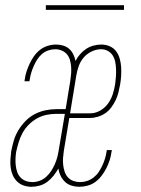

<svg xmlns="http://www.w3.org/2000/svg" viewBox="-20 -709 540 737"><path d="M101 8Q85 8 70.5 3Q56 -2 45.5 -12.5Q35 -23 29 -36.5Q23 -50 21 -65.5Q19 -81 20 -97Q21 -113 23 -128Q27 -149 33 -169.5Q39 -190 50.5 -209Q62 -228 78 -244.5Q94 -261 113.5 -271Q133 -281 154 -285.5Q175 -290 196 -290H232L250 -400Q252 -413 253 -426.5Q254 -440 253 -453Q252 -466 248.5 -478.5Q245 -491 237 -500.5Q229 -510 217 -515Q205 -520 192 -520Q179 -520 165.5 -515.5Q152 -511 141 -501.5Q130 -492 122.5 -480Q115 -468 109.5 -455.5Q104 -443 100 -430Q96 -417 94 -403Q94 -402 93.5 -400.5Q93 -399 93 -397H74Q74 -399 74.5 -400.5Q75 -402 75 -404Q77 -420 82 -435Q87 -450 94 -465Q101 -480 111 -494Q121 -508 134 -518Q147 -528 163 -533Q179 -538 195 -538Q209 -538 222.5 -534Q236 -530 245.5 -521.5Q255 -513 261 -501Q267 -489 270 -475Q277 -489 287.5 -501Q298 -513 311 -521.5Q324 -530 339 -534Q354 -538 369 -538Q386 -538 401 -531.5Q416 -525 425.5 -512.5Q435 -500 439.5 -484Q444 -468 445 -451.5Q446 -435 445 -418Q444 -401 441 -384Q438 -369 434.5 -354Q431 -339 424 -324.5Q417 -310 407 -296.5Q397 -283 383.5 -274Q370 -265 354.5 -260.5Q339 -256 324 -256H246L225 -130Q223 -117 222 -103Q221 -89 222.5 -76Q224 -63 228 -50.5Q232 -38 240.5 -28.5Q249 -19 261.5 -14.5Q274 -10 287 -10Q301 -10 314.5 -14.5Q328 -19 339.5 -28Q351 -37 359 -49Q367 -61 373 -74Q379 -87 383 -100Q387 -113 389 -127Q389 -128 389.5 -129.5Q390 -131 390 -133H409Q409 -131 409 -129.5Q409 -128 408 -126Q406 -110 401 -94.5Q396 -79 388.5 -64Q381 -49 370.5 -35Q360 -21 346.5 -11Q333 -1 316.5 3.5Q300 8 284 8Q269 8 254.5 3.5Q240 -1 229.5 -11Q219 -21 212.5 -34.5Q206 -48 204 -62Q196 -48 185.5 -34.5Q175 -21 161.5 -11Q148 -1 132 3.5Q116 8 101 8ZM249 -274H327Q346 -274 364.5 -284.5Q383 -295 395 -312Q407 -329 413 -348Q419 -367 422 -386Q424 -401 425 -415Q426 -429 425.5 -443Q425 -457 422.5 -470.5Q420 -484 413 -495.5Q406 -507 394 -513.5Q382 -520 368 -520Q350 -520 332 -511.5Q314 -503 301.5 -488.5Q289 -474 282.5 -456Q276 -438 273 -420ZM104 -10Q118 -10 132 -15Q146 -20 157.5 -30.5Q169 -41 177 -53.5Q185 -66 191 -80Q197 -94 200.5 -108Q204 -122 206 -136L229 -272H196Q177 -272 158 -268Q139 -264 122 -254.5Q105 -245 90.5 -230.5Q76 -216 66.5 -198.5Q57 -181 51.5 -162.5Q46 -144 42 -126Q40 -113 39.5 -99.5Q39 -86 40.5 -73.5Q42 -61 46 -49Q50 -37 58.5 -28Q67 -19 79 -14.5Q91 -10 104 -10ZM156 -671V-689H456V-671Z"/></svg>

Font: Iosevka Slab Thin
Style: Italic
Weight: 100
Italic angle: -9°
Monospace: yes
Designer: Belleve Invis
Foundry: Belleve Invis
Version: Version 11.1.1; ttfautohint (v1.8.3)